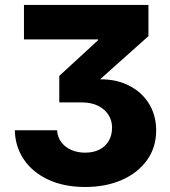

<svg xmlns="http://www.w3.org/2000/svg" viewBox="-20 -559 689 778"><path d="M325.2 198.7Q239.3 198.7 175.5 168.9Q111.8 139.2 76.7 87.2Q41.5 35.2 40 -31.2H211.4Q212.9 -3.9 228 16.6Q243.2 37.1 268.3 48.3Q293.5 59.6 325.2 59.6Q357.9 59.6 382.3 47.4Q406.7 35.2 420.4 12.2Q434.1 -10.7 434.1 -42Q434.1 -70.8 419.4 -93.8Q404.8 -116.7 377.2 -130.4Q349.6 -144 311 -144H220.2V-251.5L377.4 -396V-399.4H77.1V-539.1H581.5V-412.6L339.4 -196.3V-234.4Q423.3 -245.1 484.4 -220.5Q545.4 -195.8 579.1 -146Q612.8 -96.2 612.8 -30.8Q612.8 38.6 575.4 90.3Q538.1 142.1 473.1 170.4Q408.2 198.7 325.2 198.7Z"/></svg>

Font: Inter 18pt ExtraBold
Style: Regular
Weight: 800
Designer: Rasmus Andersson
Foundry: rsms
Version: Version 4.001;git-66647c0bb